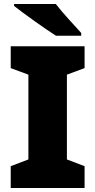

<svg xmlns="http://www.w3.org/2000/svg" viewBox="-20 -947 480 967"><path d="M261 -927H51V-917C99 -879 208 -801 262 -767H389V-781C356 -818 295 -882 261 -927ZM406 0V-110L317 -144V-571L406 -604V-714H34V-604L123 -571V-144L34 -110V0Z"/></svg>

Font: Noto Sans Thai Looped Black
Style: Regular
Weight: 900
Designer: Sasikarn Vongin, Ben Mitchell
Foundry: The Fontpad Ltd
Version: Version 1.001